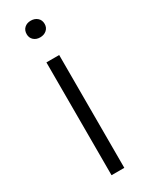

<svg xmlns="http://www.w3.org/2000/svg" viewBox="-187 -733 594 768"><g transform="rotate(-30 110.0 -348.5)"><path d="M81 0V-521H140V0ZM110 -620Q92 -620 80.5 -630.5Q69 -641 69 -658Q69 -676 80.5 -686.5Q92 -697 110 -697Q128 -697 140 -686.5Q152 -676 152 -658Q152 -641 140 -630.5Q128 -620 110 -620Z"/></g></svg>

Font: Mona Sans ExtraLight Light
Style: Regular
Weight: 300
Version: Version 2.000